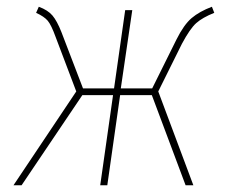

<svg xmlns="http://www.w3.org/2000/svg" viewBox="-20 -549 682 569"><path d="M615 -511Q580 -497 561.5 -480.5Q543 -464 519 -419L449 -278L553 0H530L430 -267H336L298 0H277L315 -267H224L44 0H20L206 -278L145 -439Q132 -475 121.5 -487.5Q111 -500 87 -511L95 -529Q122 -519 135.5 -503Q149 -487 162 -454L226 -287H318L351 -519H372L338 -287H431L503 -432Q525 -476 548 -495.5Q571 -515 608 -529Z"/></svg>

Font: Fira Sans Condensed Thin
Style: Italic
Weight: 250
Width: 3
Italic angle: -8°
Designer: Carrois Corporate & Edenspiekermann AG
Foundry: Carrois Corporate GbR & Edenspiekermann AG
Version: Version 4.203